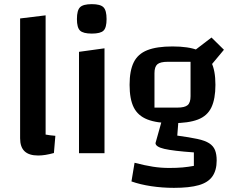

<svg xmlns="http://www.w3.org/2000/svg" viewBox="-20 -739 1121 926"><path d="M200 -90Q210 -88 222.5 -86.5Q235 -85 247 -84L240 -1Q218 5 199.5 8Q181 11 164 11Q120 11 98.5 -9.5Q77 -30 77 -72V-650L200 -665Z M361 -489 484 -506V0H361ZM423 -577Q381 -577 366 -591.5Q351 -606 351 -647Q351 -689 366 -704Q381 -719 423 -719Q464 -719 479 -704Q494 -689 494 -647Q494 -606 479.5 -591.5Q465 -577 423 -577Z M812 -145Q736 -145 690.5 -163Q645 -181 625 -221Q605 -261 605 -330Q605 -398 625 -438.5Q645 -479 690.5 -497Q736 -515 812 -515Q889 -515 934 -497Q979 -479 999 -439Q1019 -399 1019 -330Q1019 -262 999.5 -221Q980 -180 934.5 -162.5Q889 -145 812 -145ZM725 -220H835Q871 -220 885 -232Q899 -244 899 -275V-441H789Q753 -441 739 -429Q725 -417 725 -386ZM1025 35Q1025 82 1004.5 111.5Q984 141 939 154Q894 167 819 167Q763 167 709.5 159Q656 151 614 136L629 46Q679 59 717.5 65Q756 71 796 71Q833 71 860.5 68.5Q888 66 915 61V-4Q815 -11 772.5 -21Q730 -31 730 -49L762 -163L841 -162L835 -85Q894 -77 931.5 -69Q969 -61 989 -48Q1009 -35 1017 -15Q1025 5 1025 35ZM980 -403 911 -490 1000 -558 1060 -499Z"/></svg>

Font: Changa Medium
Style: Regular
Weight: 500
Designer: Eduardo Rodriguez Tunni
Foundry: Eduardo Rodriguez Tunni
Version: Version 3.003